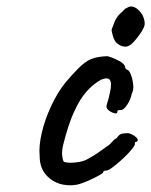

<svg xmlns="http://www.w3.org/2000/svg" viewBox="-20 -565 458 581"><path d="M212 -6Q183 -1 157.5 -10Q132 -19 116 -40Q100 -61 100 -93Q97 -123 106.5 -163.5Q116 -204 135 -244.5Q154 -285 177 -314Q197 -338 217 -358Q237 -378 253 -385Q267 -391 282 -393Q297 -395 305 -395Q321 -391 340 -381Q359 -371 359 -359Q359 -359 361.5 -356.5Q364 -354 364 -354Q370 -354 375.5 -340.5Q381 -327 383 -310Q385 -293 379 -282Q375 -263 364.5 -247.5Q354 -232 346 -232Q342 -232 338.5 -231.5Q335 -231 335 -226Q335 -221 328 -222Q321 -223 313 -228Q305 -233 302 -241Q302 -246 305.5 -256.5Q309 -267 313 -286Q319 -314 312.5 -323Q306 -332 286 -324Q261 -310 241 -287Q221 -264 204 -226.5Q187 -189 172 -130Q166 -107 168.5 -91.5Q171 -76 174 -75Q188 -71 209.5 -73.5Q231 -76 242 -82Q258 -90 275.5 -102Q293 -114 308 -125Q313 -128 319 -135.5Q325 -143 333 -147Q341 -159 349 -160.5Q357 -162 369 -162Q377 -160 385 -155Q393 -150 396 -144.5Q399 -139 393 -136Q389 -136 388.5 -133.5Q388 -131 388 -131Q390 -127 379.5 -114Q369 -101 353 -86Q337 -71 322.5 -60Q308 -49 302 -49Q292 -49 292 -43Q292 -41 277.5 -33Q263 -25 244.5 -17Q226 -9 212 -6ZM334 -434Q326 -441 321.5 -456.5Q317 -472 318 -476Q320 -482 326.5 -498.5Q333 -515 347 -527Q350 -529 354 -534Q358 -539 362 -540Q375 -549 387.5 -543Q400 -537 411 -520Q421 -499 416.5 -485.5Q412 -472 393 -448Q376 -426 362.5 -424Q349 -422 334 -434Z"/></svg>

Font: Caveat Medium
Style: Regular
Weight: 500
Designer: Pablo Impallari
Foundry: Pablo Impallari
Version: Version 2.000